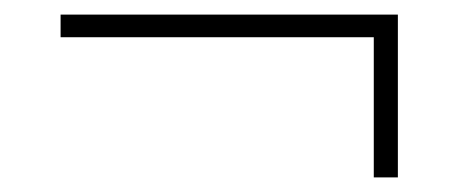

<svg xmlns="http://www.w3.org/2000/svg" viewBox="-20 -341 640 263"><path d="M525 -98V-321H63V-290H492V-98Z"/></svg>

Font: IBM Plex Thai ExtraLight
Style: Regular
Weight: 200
Designer: Mike Abbink, Paul van der Laan, Pieter van Rosmalen, Ben Mitchell, Mark Frömberg
Foundry: Bold Monday
Version: Version 1.0